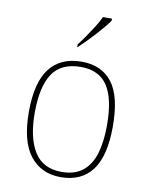

<svg xmlns="http://www.w3.org/2000/svg" viewBox="-87 -829 704 903"><g transform="rotate(10 265.5 -378.0)"><path d="M265 10Q172 10 118.5 -58Q65 -126 65 -267Q65 -407 117 -474.5Q169 -542 270 -542Q365 -542 415.5 -476.5Q466 -411 466 -267Q466 -126 415 -58Q364 10 265 10ZM265 -15Q329 -15 367 -46.5Q405 -78 421.5 -134.5Q438 -191 438 -267Q438 -395 397.5 -456Q357 -517 270 -517Q176 -517 134.5 -454.5Q93 -392 93 -267Q93 -148 134.5 -81.5Q176 -15 265 -15ZM236 -619Q251 -638 269 -664Q287 -690 304 -717Q321 -744 331 -766H374V-756Q365 -743 348.5 -723Q332 -703 312 -681Q292 -659 272.5 -639.5Q253 -620 238 -606H236Z"/></g></svg>

Font: Noto Serif Armenian Thin
Style: Regular
Weight: 250
Version: Version 2.007